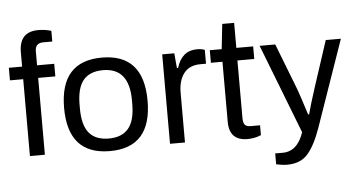

<svg xmlns="http://www.w3.org/2000/svg" viewBox="-58 -837 2093 1125"><g transform="rotate(-5 989.0 -274.5)"><path d="M90 0V-452H12V-526H90V-610Q90 -731 203 -731Q242 -731 279 -720V-657H226Q178 -657 178 -609V-526H279V-452H178V0Z M560 12Q314 12 314 -263Q314 -538 560 -538Q805 -538 805 -263Q805 12 560 12ZM560 -62Q637 -62 675.5 -108Q714 -154 714 -252V-274Q714 -464 560 -464Q482 -464 444 -418Q406 -372 406 -274V-252Q406 -154 444 -108Q482 -62 560 -62Z M914 0V-526H985L993 -439H1000Q1030 -538 1119 -538Q1149 -538 1165 -530V-449H1132Q1067 -449 1034.5 -406.5Q1002 -364 1002 -293V0Z M1369 12Q1262 12 1262 -99V-452H1194V-526H1264L1280 -673H1350V-526H1449V-452H1350V-112Q1350 -86 1359.5 -74Q1369 -62 1393 -62H1449V-4Q1412 12 1369 12Z M1588 182Q1559 182 1523 174V110H1567Q1654 110 1691 0L1487 -526H1579L1684 -255Q1699 -215 1735 -101H1741Q1755 -155 1787 -254L1876 -526H1965L1787 -15Q1752 84 1709 133Q1666 182 1588 182Z"/></g></svg>

Font: Archivo
Style: Regular
Weight: 400
Designer: Hector Gatti
Foundry: Omnibus-Type
Version: Version 2.001